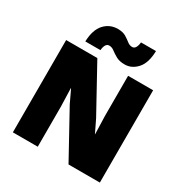

<svg xmlns="http://www.w3.org/2000/svg" viewBox="-197 -1034 1139 1189"><g transform="rotate(30 372.0 -440.0)"><path d="M683 -660V0H459L279 -327L237 -416H235L239 -286V0H61V-660H284L464 -333L507 -244H508L504 -374V-660ZM577 -879Q575 -793 537.5 -751.5Q500 -710 450 -710Q412 -710 388 -723.5Q364 -737 346.5 -750.5Q329 -764 310 -764Q281 -764 276 -712H168Q171 -797 209.5 -838.5Q248 -880 305 -880Q341 -880 363 -866.5Q385 -853 401 -840Q417 -827 436 -827Q464 -827 470 -879Z"/></g></svg>

Font: Work Sans ExtraBold
Style: Regular
Weight: 800
Designer: Wei Huang
Foundry: Wei Huang
Version: Version 2.012; ttfautohint (v1.8.3)